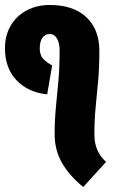

<svg xmlns="http://www.w3.org/2000/svg" viewBox="-20 -730 472 773"><path d="M200 -189Q200 -246 205 -297.5Q210 -349 215 -403.5Q220 -458 220 -525H380Q380 -458 375 -403.5Q370 -349 365 -297.5Q360 -246 360 -189ZM170 -350Q93 -358 46.5 -407Q0 -456 0 -535H140Q140 -506 156.5 -490.5Q173 -475 190 -467ZM315 23Q256 -26 228 -77Q200 -128 200 -189H360Q360 -154 371.5 -127Q383 -100 407 -78ZM0 -535Q0 -588 23.5 -627.5Q47 -667 88 -688.5Q129 -710 180 -710V-593Q161 -593 150.5 -577.5Q140 -562 140 -535ZM220 -525Q220 -557 209.5 -575Q199 -593 180 -593V-710Q275 -710 327.5 -661Q380 -612 380 -525Z"/></svg>

Font: Akshar Light
Style: Bold
Weight: 700
Version: Version 1.100